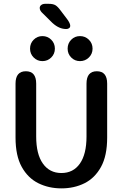

<svg xmlns="http://www.w3.org/2000/svg" viewBox="-20 -1002 659 1032"><path d="M310 10.5Q242 10.5 186 -17.2Q130 -45 96.8 -105Q63.5 -165 63.5 -262.5V-552.5Q63.5 -619 119 -619Q174.5 -619 174.5 -552.5V-268.5Q174.5 -173.5 210.5 -122.8Q246.5 -72 310 -72Q374 -72 409.5 -122.8Q445 -173.5 445 -268.5V-552.5Q445 -619 500.5 -619Q556 -619 556 -552.5V-262.5Q556 -165 523 -105Q490 -45 434.5 -17.2Q379 10.5 310 10.5ZM208 -673.5Q180.5 -673.5 161 -693Q141.5 -712.5 141.5 -740.5Q141.5 -769 161 -788.5Q180.5 -808 208 -808Q236 -808 255.5 -788.5Q275 -769 275 -740.5Q275 -712.5 255.5 -693Q236 -673.5 208 -673.5ZM410 -673.5Q382 -673.5 362.8 -693Q343.5 -712.5 343.5 -740.5Q343.5 -769 362.8 -788.5Q382 -808 410 -808Q438 -808 457.8 -788.5Q477.5 -769 477.5 -740.5Q477.5 -712.5 457.8 -693Q438 -673.5 410 -673.5ZM336 -846Q317 -846 299 -853.8Q281 -861.5 262 -878.5L210 -930Q193.5 -944.5 193.5 -959Q193.5 -969 201.8 -975.2Q210 -981.5 223 -981.5H241Q265.5 -981.5 278.2 -973.8Q291 -966 306.5 -944.5L341 -899Q357.5 -876.5 357.5 -863.5Q357.5 -855 351.2 -850.5Q345 -846 336 -846Z"/></svg>

Font: Sono Medium
Style: Regular
Weight: 500
Designer: Tyler Finck
Foundry: Tyler Finck
Version: Version 2.112